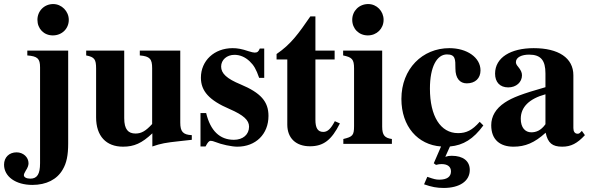

<svg xmlns="http://www.w3.org/2000/svg" viewBox="-77 -711 2923 949"><path d="M263 -613C263 -655 228 -691 186 -691C142 -691 108 -657 108 -613C108 -569 140 -536 184 -536C229 -536 263 -569 263 -613ZM260 -461H58V-437C109 -433 121 -421 121 -378V96C121 149 107 172 73 172C54 172 41 165 41 155C41 150 44 143 50 133C60 118 64 106 64 96C64 66 38 42 5 42C-32 42 -57 67 -57 103C-57 162 1 203 83 203C152 203 205 176 233 127C252 95 260 57 260 -2Z M871 -20V-43C827 -45 814 -61 814 -105V-461H614V-437C664 -433 675 -419 675 -374V-98C644 -64 622 -51 593 -51C557 -51 537 -71 537 -127V-461H349V-437C390 -429 398 -418 398 -372V-131C398 -38 448 14 531 14C586 14 624 -3 676 -52V13C719 -2 743 -6 808 -13Z M1229 -326V-471H1207C1201 -456 1195 -451 1182 -451C1176 -451 1167 -453 1151 -458C1119 -469 1096 -473 1073 -473C982 -473 916 -411 916 -327C916 -261 957 -215 1058 -172C1127 -142 1154 -117 1154 -85C1154 -46 1124 -20 1079 -20C1009 -20 963 -65 942 -152H914V13H939C950 -8 956 -15 965 -15C970 -15 978 -13 988 -9C1017 3 1068 14 1096 14C1187 14 1250 -48 1250 -138C1250 -209 1212 -252 1112 -294C1044 -322 1016 -348 1016 -382C1016 -415 1044 -440 1082 -440C1109 -440 1135 -429 1157 -408C1178 -388 1189 -369 1204 -326Z M1578 -112C1558 -74 1542 -59 1521 -59C1493 -59 1482 -79 1482 -119V-417H1577V-461H1482V-630H1457C1399 -546 1362 -493 1290 -444V-417H1343V-95C1343 -28 1386 12 1455 12C1522 12 1562 -19 1603 -101Z M1819 -613C1819 -656 1785 -691 1743 -691C1698 -691 1664 -657 1664 -613C1664 -569 1697 -536 1741 -536C1785 -536 1819 -569 1819 -613ZM1860 0V-24C1825 -29 1812 -42 1812 -85V-461H1619V-437C1663 -428 1673 -418 1673 -373V-88C1673 -42 1666 -35 1620 -24V0Z M2294 -109C2257 -67 2228 -53 2187 -53C2100 -53 2048 -137 2048 -273C2048 -382 2083 -442 2132 -442C2174 -442 2174 -419 2174 -372C2174 -324 2196 -299 2230 -299C2272 -299 2298 -324 2298 -363C2298 -427 2231 -473 2144 -473C2011 -473 1907 -371 1907 -222C1907 -86 1988 5 2103 13L2067 96L2078 104C2089 101 2097 100 2106 100C2135 100 2152 113 2152 136C2152 163 2132 177 2094 177C2078 177 2067 174 2041 165L2035 163L2019 200C2056 213 2082 218 2116 218C2195 218 2245 184 2245 129C2245 85 2212 59 2156 59C2144 59 2136 60 2124 64L2147 13C2213 7 2263 -24 2312 -91Z M2799 -64 2789 -54C2786 -51 2783 -50 2778 -50C2764 -50 2757 -61 2757 -78V-339C2757 -425 2683 -473 2561 -473C2448 -473 2370 -427 2370 -347C2370 -305 2394 -279 2435 -279C2475 -279 2503 -305 2503 -339C2503 -353 2497 -365 2484 -381C2475 -391 2473 -398 2473 -404C2473 -428 2502 -441 2538 -441C2597 -441 2619 -412 2619 -348V-280C2503 -247 2456 -229 2418 -204C2373 -174 2351 -136 2351 -92C2351 -18 2397 14 2461 14C2519 14 2565 -5 2620 -55C2631 -4 2653 14 2702 14C2745 14 2776 -2 2814 -43ZM2619 -97C2597 -66 2573 -57 2549 -57C2519 -57 2497 -80 2497 -124C2497 -182 2539 -223 2619 -245Z"/></svg>

Font: XITS Math
Style: Bold
Weight: 700
Designer: MicroPress Inc., with final additions and corrections provided by Coen Hoffman, Elsevier (retired)
Version: Version 1.105